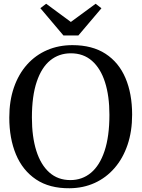

<svg xmlns="http://www.w3.org/2000/svg" viewBox="-20 -992 754 1023"><path d="M350.5 11Q243.5 12 172 -36Q100.5 -84 65 -169.2Q29.5 -254.5 29.5 -365.5Q29.5 -454.5 54.2 -526Q79 -597.5 124.2 -648Q169.5 -698.5 231 -725Q292.5 -751.5 366 -751.5Q471.5 -751.5 542.2 -705.5Q613 -659.5 648.5 -576.2Q684 -493 684 -381Q684 -292 659.5 -220Q635 -148 590.2 -96.5Q545.5 -45 484.5 -17.2Q423.5 10.5 350.5 11ZM355 -32.5Q418 -32.5 464.8 -71.5Q511.5 -110.5 537.2 -188Q563 -265.5 563 -380.5Q563 -480.5 539.5 -554Q516 -627.5 470.2 -667.8Q424.5 -708 357.5 -708Q294.5 -708 248 -670.5Q201.5 -633 175.8 -556.8Q150 -480.5 150 -365.5Q150 -263.5 173.5 -188.8Q197 -114 242.8 -73.2Q288.5 -32.5 355 -32.5ZM318 -803 195 -948.5 226 -972 357.5 -875 489.5 -972 520.5 -948 397.5 -803Z"/></svg>

Font: Merriweather 60pt
Style: Regular
Weight: 400
Version: Version 2.100